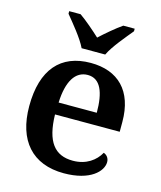

<svg xmlns="http://www.w3.org/2000/svg" viewBox="-115 -849 789 943"><g transform="rotate(15 279.0 -378.0)"><path d="M225 -606H345C366 -651 421 -715 452 -753V-766H394C362 -744 315 -704 285 -676C255 -704 209 -744 177 -766H119V-753C150 -715 204 -651 225 -606ZM299 10C433 10 491 -51 491 -98C491 -119 478 -133 463 -138C440 -96 394 -61 326 -61C233 -61 186 -120 183 -258H512V-308C512 -466 427 -548 288 -548C136 -548 50 -452 50 -265C50 -91 138 10 299 10ZM379 -319H185C189 -428 226 -487 289 -487C354 -487 379 -422 379 -319Z"/></g></svg>

Font: Noto Serif Ethiopic SemiBold
Style: Regular
Weight: 600
Designer: Monotype Design Team
Foundry: Monotype Imaging Inc.
Version: Version 2.102